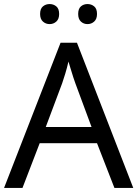

<svg xmlns="http://www.w3.org/2000/svg" viewBox="-20 -928 679 948"><path d="M545 0 459 -221H176L91 0H0L279 -717H360L638 0ZM352 -517Q349 -525 342 -546Q335 -567 328.5 -589.5Q322 -612 318 -624Q311 -593 302 -563.5Q293 -534 287 -517L206 -301H432ZM178 -859Q178 -885 192 -896.5Q206 -908 225 -908Q244 -908 258 -896.5Q272 -885 272 -859Q272 -834 258 -821.5Q244 -809 225 -809Q206 -809 192 -821.5Q178 -834 178 -859ZM366 -859Q366 -885 379.5 -896.5Q393 -908 412 -908Q431 -908 445 -896.5Q459 -885 459 -859Q459 -834 445 -821.5Q431 -809 412 -809Q393 -809 379.5 -821.5Q366 -834 366 -859Z"/></svg>

Font: Noto Sans Marchen
Style: Regular
Weight: 400
Designer: Monotype Design Team
Foundry: Monotype Imaging Inc.
Version: Version 2.003; ttfautohint (v1.8.4.7-5d5b)